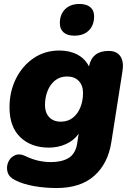

<svg xmlns="http://www.w3.org/2000/svg" viewBox="-20 -758 666 969"><path d="M265 191Q208 191 153 181.5Q98 172 58 152Q26 137 18.5 111.5Q11 86 21 61.5Q31 37 54.5 26Q78 15 109 30Q170 60 237 60Q292 60 326 39.5Q360 19 369 -31L377 -83Q352 -48 312 -30.5Q272 -13 227 -13Q137 -13 82.5 -65.5Q28 -118 28 -216Q28 -295 60 -360Q92 -425 149 -464Q206 -503 280 -503Q332 -503 370.5 -482.5Q409 -462 429 -423Q445 -501 528 -501Q569 -501 587.5 -474Q606 -447 598 -398L542 -41Q525 68 455.5 129.5Q386 191 265 191ZM287 -144Q323 -144 348 -164Q373 -184 386 -217Q399 -250 399 -289Q399 -326 378 -349Q357 -372 318 -372Q283 -372 258 -352Q233 -332 220 -299Q207 -266 207 -227Q207 -190 228 -167Q249 -144 287 -144ZM355 -578Q320 -578 301 -594.5Q282 -611 282 -641Q282 -685 308.5 -711.5Q335 -738 381 -738Q416 -738 435.5 -722Q455 -706 455 -676Q455 -631 428.5 -604.5Q402 -578 355 -578Z"/></svg>

Font: Nunito Black
Style: Italic
Weight: 900
Italic angle: -9°
Designer: Vernon Adams
Foundry: Vernon Adams
Version: Version 3.601; ttfautohint (v1.8.2.53-6de2)